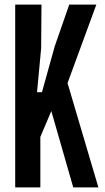

<svg xmlns="http://www.w3.org/2000/svg" viewBox="-20 -820 461 840"><path d="M46.5 0V-800H161.5L160 -608.5L142 -416.5H163.5L219.5 -617.5L283 -800H401.5L275.5 -456.5L410.5 0H300.5L204.5 -334L156.5 -221V0Z"/></svg>

Font: Big Shoulders Display Thin
Style: Bold
Weight: 700
Version: Version 2.002